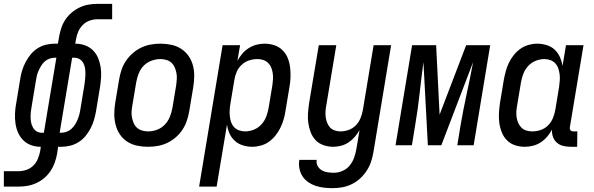

<svg xmlns="http://www.w3.org/2000/svg" viewBox="-65 -755 3085 998"><path d="M31 215H-45V135H31Q51 135 72 128Q93 121 108.5 105.5Q124 90 132 70Q140 50 144 30L147 8Q120 8 96.5 -0.5Q73 -9 56 -26Q39 -43 29 -65.5Q19 -88 15.5 -113Q12 -138 13 -164.5Q14 -191 19 -217L40 -344Q43 -366 50 -388.5Q57 -411 68 -432Q79 -453 94.5 -472Q110 -491 130.5 -504Q151 -517 174 -522.5Q197 -528 219 -528H236L242 -563Q246 -586 253.5 -609Q261 -632 274.5 -652.5Q288 -673 307.5 -689.5Q327 -706 349.5 -716.5Q372 -727 395.5 -731Q419 -735 442 -735H518V-655H442Q422 -655 401.5 -648Q381 -641 365.5 -625.5Q350 -610 341.5 -590Q333 -570 330 -550L326 -528Q353 -528 376.5 -519.5Q400 -511 417.5 -494Q435 -477 444.5 -454.5Q454 -432 458 -407Q462 -382 460.5 -355.5Q459 -329 455 -303L434 -176Q430 -154 423.5 -131.5Q417 -109 406 -88Q395 -67 379.5 -48Q364 -29 343 -16Q322 -3 299 2.5Q276 8 254 8H237L232 43Q228 66 220 89Q212 112 198.5 132.5Q185 153 166 169.5Q147 186 124 196.5Q101 207 77.5 211Q54 215 31 215ZM245 -65H254Q267 -65 281 -70Q295 -75 306 -85Q317 -95 325 -107.5Q333 -120 338.5 -133.5Q344 -147 347.5 -160.5Q351 -174 353 -188L374 -315Q376 -330 377.5 -344.5Q379 -359 379 -374Q379 -389 376.5 -403Q374 -417 367 -429Q360 -441 348 -448Q336 -455 321 -455H310ZM152 -65H163L228 -455H219Q206 -455 192 -450Q178 -445 167 -435Q156 -425 148.5 -412.5Q141 -400 135 -386.5Q129 -373 126 -359.5Q123 -346 121 -332L100 -205Q97 -190 95.5 -175.5Q94 -161 94 -146Q94 -131 97 -117Q100 -103 107 -91Q114 -79 125.5 -72Q137 -65 152 -65Z M704 8Q675 8 647 2Q619 -4 596 -19Q573 -34 558 -56.5Q543 -79 536 -106Q529 -133 529 -162Q529 -191 534 -221L554 -341Q558 -365 566 -390Q574 -415 589 -437.5Q604 -460 624.5 -478Q645 -496 669 -507.5Q693 -519 718.5 -523.5Q744 -528 769 -528Q798 -528 826 -522Q854 -516 877 -501Q900 -486 915.5 -463.5Q931 -441 938 -414Q945 -387 944.5 -358Q944 -329 939 -299L919 -179Q915 -155 907 -130Q899 -105 884.5 -82.5Q870 -60 849.5 -42Q829 -24 805 -12.5Q781 -1 755 3.5Q729 8 704 8ZM705 -72Q728 -72 751 -80.5Q774 -89 791 -106.5Q808 -124 817.5 -147Q827 -170 831 -193L851 -313Q853 -329 854 -345Q855 -361 852 -376Q849 -391 843 -405Q837 -419 826 -429Q815 -439 800 -443.5Q785 -448 769 -448Q746 -448 722.5 -439.5Q699 -431 682 -413.5Q665 -396 656 -373Q647 -350 643 -327L623 -207Q620 -191 619 -175Q618 -159 621 -144Q624 -129 630 -115Q636 -101 647 -91Q658 -81 673.5 -76.5Q689 -72 705 -72Z M970 215 1092 -520H1183L1169 -439Q1180 -459 1194.5 -476Q1209 -493 1228 -505Q1247 -517 1268 -522.5Q1289 -528 1310 -528Q1337 -528 1361 -520Q1385 -512 1403 -494.5Q1421 -477 1430.5 -453.5Q1440 -430 1443 -404.5Q1446 -379 1445 -352.5Q1444 -326 1439 -299L1419 -179Q1416 -157 1409.5 -135Q1403 -113 1393 -92Q1383 -71 1368 -52Q1353 -33 1334 -19Q1315 -5 1291.5 1.5Q1268 8 1246 8Q1221 8 1197 0.5Q1173 -7 1155.5 -23Q1138 -39 1128 -61Q1118 -83 1115 -108L1061 215ZM1209 -72Q1232 -72 1254.5 -81Q1277 -90 1293.5 -108Q1310 -126 1318.5 -148Q1327 -170 1331 -193L1351 -313Q1353 -328 1354 -344Q1355 -360 1352.5 -375.5Q1350 -391 1344.5 -404.5Q1339 -418 1328 -428.5Q1317 -439 1302.5 -443.5Q1288 -448 1273 -448Q1251 -448 1229.5 -441Q1208 -434 1191 -418Q1174 -402 1165 -381Q1156 -360 1153 -338L1133 -218Q1130 -202 1129 -185Q1128 -168 1129.5 -152Q1131 -136 1136 -121Q1141 -106 1151.5 -94.5Q1162 -83 1177.5 -77.5Q1193 -72 1209 -72Z M1665 223Q1642 223 1619.5 220.5Q1597 218 1576 211Q1555 204 1537 191.5Q1519 179 1507.5 161.5Q1496 144 1491.5 121.5Q1487 99 1491 76H1581Q1578 93 1586 107.5Q1594 122 1607.5 130Q1621 138 1637.5 140.5Q1654 143 1671 143Q1693 143 1715 133.5Q1737 124 1752 106Q1767 88 1775 66Q1783 44 1787 22L1804 -79Q1794 -61 1779.5 -44Q1765 -27 1747 -15Q1729 -3 1708 2.5Q1687 8 1667 8Q1641 8 1616.5 -0.5Q1592 -9 1575.5 -26.5Q1559 -44 1550 -67.5Q1541 -91 1537.5 -116Q1534 -141 1536 -167.5Q1538 -194 1542 -221L1592 -520H1683L1631 -207Q1628 -192 1627 -176.5Q1626 -161 1628 -146Q1630 -131 1635.5 -117Q1641 -103 1650.5 -92.5Q1660 -82 1675 -77Q1690 -72 1705 -72Q1726 -72 1747 -79.5Q1768 -87 1784 -103Q1800 -119 1808.5 -140Q1817 -161 1821 -182L1877 -520H1968L1876 36Q1872 60 1864 84.5Q1856 109 1841.5 131.5Q1827 154 1807 172.5Q1787 191 1763 202.5Q1739 214 1714 218.5Q1689 223 1665 223Z M1991 0 2077 -520H2202L2220 -159L2358 -520H2483L2397 0H2312L2329 -104Q2343 -186 2361 -268Q2379 -350 2394 -432L2229 0H2159L2136 -432Q2125 -350 2116 -268Q2107 -186 2093 -104L2076 0Z M2663 8Q2636 8 2612 0Q2588 -8 2570.5 -25.5Q2553 -43 2543.5 -66.5Q2534 -90 2530.5 -115.5Q2527 -141 2528.5 -167.5Q2530 -194 2534 -221L2554 -341Q2558 -363 2564 -385Q2570 -407 2580 -428Q2590 -449 2605 -468Q2620 -487 2639.5 -501Q2659 -515 2682 -521.5Q2705 -528 2727 -528Q2752 -528 2776.5 -520.5Q2801 -513 2818 -497Q2835 -481 2845 -459Q2855 -437 2859 -412L2877 -520H2968L2897 -93Q2896 -89 2897 -85Q2898 -81 2900.5 -78Q2903 -75 2907 -73.5Q2911 -72 2916 -72H2936L2935 8H2902Q2882 8 2863 3.5Q2844 -1 2830 -13Q2816 -25 2809.5 -43Q2803 -61 2804 -81Q2794 -62 2779 -44.5Q2764 -27 2745.5 -15Q2727 -3 2705.5 2.5Q2684 8 2663 8ZM2701 -72Q2723 -72 2744.5 -79Q2766 -86 2782.5 -102Q2799 -118 2808 -139Q2817 -160 2821 -182L2841 -302Q2843 -318 2844.5 -335Q2846 -352 2844 -368Q2842 -384 2837 -399Q2832 -414 2821.5 -425.5Q2811 -437 2796 -442.5Q2781 -448 2765 -448Q2742 -448 2719.5 -439Q2697 -430 2680.5 -412Q2664 -394 2655.5 -372Q2647 -350 2643 -327L2623 -207Q2620 -192 2619 -176Q2618 -160 2620.5 -144.5Q2623 -129 2629 -115.5Q2635 -102 2645.5 -91.5Q2656 -81 2671 -76.5Q2686 -72 2701 -72Z"/></svg>

Font: Iosevka Term Curly Medium
Style: Italic
Weight: 500
Italic angle: -9°
Designer: Belleve Invis
Foundry: Belleve Invis
Version: Version 32.3.0